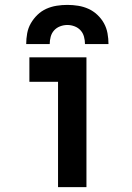

<svg xmlns="http://www.w3.org/2000/svg" viewBox="-20 -764 540 784"><path d="M217 0H333V-530H100V-430H217ZM87 -584H183Q183 -599 187 -614Q191 -629 201 -640Q211 -651 225.5 -656.5Q240 -662 255 -662Q270 -662 284.5 -656.5Q299 -651 309 -640Q319 -629 323 -614Q327 -599 327 -584H423Q423 -606 419 -628Q415 -650 404.5 -669Q394 -688 377.5 -703.5Q361 -719 341 -728Q321 -737 299 -740.5Q277 -744 255 -744Q233 -744 211 -740.5Q189 -737 169 -728Q149 -719 133 -703.5Q117 -688 106 -669Q95 -650 91 -628Q87 -606 87 -584Z"/></svg>

Font: Iosevka SS09
Style: Bold
Weight: 700
Monospace: yes
Designer: Belleve Invis
Foundry: Belleve Invis
Version: Version 5.2.1; ttfautohint (v1.8.3)